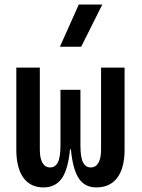

<svg xmlns="http://www.w3.org/2000/svg" viewBox="-20 -815 626 845"><path d="M171.4 9.8Q113.3 9.8 82.5 -33.4Q51.8 -76.7 51.8 -156.2V-517.6H155.3V-156.2Q155.3 -119.1 166.7 -98.6Q178.2 -78.1 200.7 -78.1Q223.1 -78.1 234.6 -100.3Q246.1 -122.6 246.1 -175.8V-419.9H334V-175.8Q334 -122.6 345.5 -100.3Q356.9 -78.1 379.4 -78.1Q401.9 -78.1 413.3 -98.6Q424.8 -119.1 424.8 -156.2V-517.6H528.3V-156.2Q528.3 -76.7 496.6 -33.4Q464.8 9.8 403.8 9.8Q353 9.8 326.7 -30Q300.3 -69.8 292 -158.2H288.1Q279.8 -69.8 252 -30Q224.1 9.8 171.4 9.8ZM243.7 -609.4 326.7 -794.9H430.2L337.4 -609.4Z"/></svg>

Font: Caskaydia Cove
Style: Regular
Weight: 400
Monospace: yes
Designer: Aaron Bell
Foundry: Saja Typeworks
Version: Version 4.300; ttfautohint (v1.8.3)